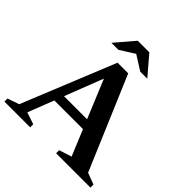

<svg xmlns="http://www.w3.org/2000/svg" viewBox="-230 -1045 1218 1218"><g transform="rotate(45 379.0 -435.5)"><path d="M180.5 -229V-291.5H522V-229ZM687.5 -56 764.5 -27.5V0H456.5V-27.5L541 -54.5L323.5 -580H348L144 -54.5L224 -27.5V0H-7V-27.5L71 -54.5L326 -682H421.5ZM358.5 -812.5H381.5L272 -743.5H209L318 -871H422L531 -743.5H468Z"/></g></svg>

Font: Newsreader 16pt 16pt SemiBold
Style: Regular
Weight: 600
Version: Version 1.003